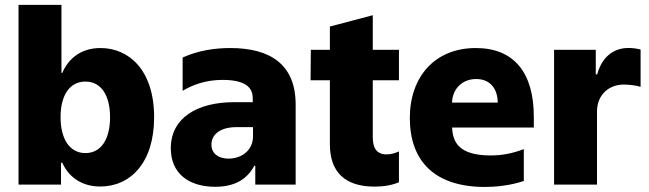

<svg xmlns="http://www.w3.org/2000/svg" viewBox="-20 -747 2628 777"><path d="M55 0H226.9V-88.4H232.2C254.3 -38 303.3 7.8 385.7 7.8C506.4 7.8 603.7 -86.6 603.7 -272.4C603.7 -464.8 500.7 -552.6 386.7 -552.6C300.4 -552.6 253.2 -502.1 232.2 -452.1H228.7V-727.3H55ZM225.1 -272.7C225.1 -361.9 262.1 -416.9 325.6 -416.9C389.9 -416.9 425.4 -360.4 425.4 -272.7C425.4 -184.7 389.9 -127.5 325.6 -127.5C262.1 -127.5 225.1 -184.3 225.1 -272.7Z M850.9 8.9C926.1 8.9 978.7 -18.8 1008.9 -76H1013.1V0H1176.5V-323.5C1176.5 -486.2 1073.9 -552.6 911.9 -552.6C851.9 -552.6 784.4 -543.7 719.1 -514.2V-379.6C758.2 -402.7 810.7 -423.7 881.4 -423.7C1003.9 -423.7 1002.8 -367.2 1002.8 -344.5V-333.5H927.2C779.8 -333.5 671.2 -271 671.2 -147C671.2 -43.3 746.1 8.9 850.9 8.9ZM904.8 -105.1C864 -105.1 835.6 -125.4 835.6 -161.9C835.6 -195.3 861.2 -232.6 938.9 -232.6H1003.9V-195.3C1003.9 -139.2 958.5 -105.1 904.8 -105.1Z M1594.5 -422.2V-545.5H1488.6V-685.4L1315 -639.6V-545.5H1237.9L1236.9 -422.2H1315V-163.4C1315 -52.6 1374.3 8.2 1495.7 8.2C1529.1 8.2 1564.6 3.6 1594.5 -9.6V-134.2C1576.7 -126.1 1560 -122.2 1544 -122.2C1501.4 -122.2 1488.6 -152 1488.6 -191.8V-422.2Z M2140.3 -274.1C2140.3 -453.5 2059.7 -552.6 1905.5 -552.6C1739 -552.6 1638.5 -435.4 1638.5 -269.5C1638.5 -96.6 1737.2 9.6 1943.2 9.6C1984.4 9.6 2045.5 3.9 2099.8 -14.6V-143.5C2055 -126.4 2012.1 -117.9 1965.9 -117.9C1834.9 -117.9 1812.1 -173.7 1809.7 -230.8H2140.3ZM1809.3 -331.7C1810.7 -386 1849.4 -427.2 1907 -427.2C1964.5 -427.2 1993.6 -387.4 1994.3 -331.7Z M2222.3 0H2396V-296.2C2396 -361.2 2442.1 -404.8 2504.3 -404.8C2524.9 -404.8 2555.8 -401.3 2572.4 -395.6V-546.5C2557.9 -550.4 2540.1 -552.9 2523.8 -552.9C2464.1 -552.9 2416.5 -518.1 2396.7 -446H2391V-545.5H2222.3Z"/></svg>

Font: TID UI Extra Bold
Style: Regular
Weight: 800
Designer: The TID Project Authors
Foundry: Bakken & Bæck
Version: Version 1.001;hotconv 1.0.109;makeotfexe 2.5.65596